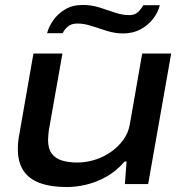

<svg xmlns="http://www.w3.org/2000/svg" viewBox="-20 -743 738 775"><path d="M249 12Q185 12 140.5 -4.5Q96 -21 74 -55Q52 -89 52 -142Q52 -156 53.5 -171Q55 -186 58 -201L115 -527H232L177 -216Q176 -206 175 -196.5Q174 -187 174 -178Q174 -143 189 -123Q204 -103 230.5 -95Q257 -87 292 -87Q327 -87 361.5 -97.5Q396 -108 426 -128.5Q456 -149 477 -177.5Q498 -206 504 -241L554 -527H671L578 0H484L491 -91H483Q448 -51 408 -29Q368 -7 327.5 2.5Q287 12 249 12ZM170 -609Q177 -636 195.5 -662Q214 -688 243.5 -705.5Q273 -723 314 -723Q349 -723 381 -713Q413 -703 443 -692.5Q473 -682 502 -682Q525 -682 538 -695Q551 -708 558 -722H625Q619 -695 599 -668.5Q579 -642 548 -625Q517 -608 477 -608Q445 -608 412.5 -618Q380 -628 350 -638Q320 -648 292 -648Q268 -648 253.5 -635.5Q239 -623 233 -609Z"/></svg>

Font: Archivo Expanded Medium
Style: Italic
Weight: 500
Width: 7
Italic angle: -10°
Designer: Hector Gatti
Foundry: Omnibus-Type
Version: Version 2.001